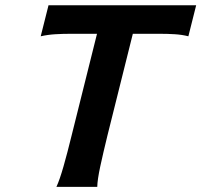

<svg xmlns="http://www.w3.org/2000/svg" viewBox="-20 -726 782 746"><path d="M168.5 -705.6H742.2L711.9 -585Q687 -591.3 659.2 -593Q631.3 -594.7 601.6 -594.7H496.1L397.5 -199.7Q380.9 -131.8 369.6 -79.6Q358.4 -27.3 357.9 0H199.2Q211.9 -27.3 226.8 -79.6Q241.7 -131.8 258.3 -199.7L356.9 -594.7H253.4Q224.1 -594.7 195.1 -593Q166 -591.3 138.2 -585Z"/></svg>

Font: Andika
Style: Bold Italic
Weight: 700
Italic angle: -14°
Designer: Victor Gaultney, Annie Olsen, Julie Remington, Don Collingsworth, Eric Hays, Becca Hirsbrunner
Foundry: SIL International
Version: Version 6.101